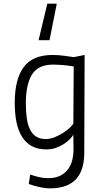

<svg xmlns="http://www.w3.org/2000/svg" viewBox="-20 -811 552 1055"><path d="M252 -590H192L240 -791H292ZM231 -47Q256 -47 281.5 -57.5Q307 -68 328.5 -82Q350 -96 365 -110.5Q380 -125 383 -133L385 -446Q378 -447 365 -449Q352 -451 336.5 -452.5Q321 -454 304 -455Q287 -456 272 -456Q189 -456 155.5 -401Q122 -346 122 -244Q122 -199 127 -162.5Q132 -126 144.5 -100.5Q157 -75 178 -61Q199 -47 231 -47ZM146 148Q168 156 193.5 162Q219 168 244 168Q286 168 313 153.5Q340 139 355.5 116.5Q371 94 377.5 67Q384 40 384 14L383 -71Q377 -60 363.5 -46Q350 -32 330.5 -19.5Q311 -7 287 1.5Q263 10 236 10Q188 10 155 -8Q122 -26 101 -59.5Q80 -93 70.5 -140Q61 -187 61 -246Q61 -375 110 -442Q159 -509 269 -509Q303 -509 337 -504Q371 -499 385 -497L445 -509L443 29Q443 224 255 224Q228 224 197 217Q166 210 138 200Z"/></svg>

Font: Panefresco 250wt
Style: Regular
Weight: 300
Version: Version 1.000